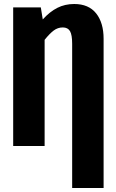

<svg xmlns="http://www.w3.org/2000/svg" viewBox="-20 -730 579 960"><path d="M351.1 -710Q423.3 -710 460.7 -663.1Q498 -616.2 498 -536.1V210H340.8V-511.2Q340.8 -555.7 330.1 -574.2Q319.3 -592.8 293.9 -592.8Q269 -592.8 248.5 -577.4Q228 -562 203.1 -530.8V0H45.9V-692.9H184.1L193.8 -632.8Q228.5 -671.4 266.6 -690.7Q304.7 -710 351.1 -710Z"/></svg>

Font: Fira Sans Compressed
Style: Bold
Weight: 700
Width: 1
Designer: Carrois Corporate & Edenspiekermann AG
Foundry: Carrois Corporate GbR & Edenspiekermann AG
Version: Version 4.203;PS 004.203;hotconv 1.0.88;makeotf.lib2.5.64775